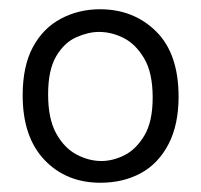

<svg xmlns="http://www.w3.org/2000/svg" viewBox="-20 -689 435 415"><path d="M197 -294Q123 -294 76 -343.5Q29 -393 29 -483Q29 -546 51 -587Q73 -628 111.5 -648.5Q150 -669 196 -669Q269 -669 317.5 -621Q366 -573 366 -480Q366 -419 344 -377Q322 -335 284 -314.5Q246 -294 197 -294ZM199 -341Q224 -341 249 -353.5Q274 -366 292 -396Q310 -426 310 -478Q310 -532 291.5 -563Q273 -594 247 -607Q221 -620 194 -620Q171 -620 145 -608.5Q119 -597 101.5 -567.5Q84 -538 84 -485Q84 -432 101.5 -400.5Q119 -369 145.5 -355Q172 -341 199 -341Z"/></svg>

Font: Bricolage Grotesque ExtraLight
Style: Regular
Weight: 250
Designer: Mathieu Triay
Foundry: Atelier Triay
Version: Version 1.000;gftools[0.9.30]